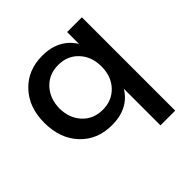

<svg xmlns="http://www.w3.org/2000/svg" viewBox="-187 -699 1056 1056"><g transform="rotate(-45 341.0 -171.5)"><path d="M35.2 -268.1Q35.2 -388.2 105.5 -462.6Q175.8 -537.1 288.1 -537.1Q416 -537.1 477.1 -439.9V-532.2H591.8V193.8H477.1V-90.8Q418.5 4.9 290 4.9Q175.8 4.9 105.5 -70.6Q35.2 -146 35.2 -268.1ZM149.9 -264.2Q150.9 -188 196.3 -139.4Q241.7 -90.8 314 -90.8Q385.7 -90.8 431.4 -139.4Q477.1 -188 477.1 -264.2Q477.1 -341.3 431.6 -390.1Q386.2 -439 314 -439Q242.2 -439 196.5 -389.9Q150.9 -340.8 149.9 -264.2Z"/></g></svg>

Font: Trueno
Style: Rg
Weight: 400
Designer: Julieta Ulanovsky
Foundry: Julieta Ulanovsky
Version: Version 3.001b